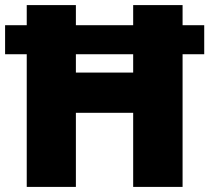

<svg xmlns="http://www.w3.org/2000/svg" viewBox="-20 -734 822 754"><path d="M85 0V-521H0V-635H85V-714H278V-635H503V-714H697V-635H782V-521H697V0H503V-291H278V0ZM278 -449H503V-521H278Z"/></svg>

Font: Noto Sans Cham Black
Style: Regular
Weight: 900
Version: Version 2.002